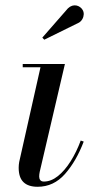

<svg xmlns="http://www.w3.org/2000/svg" viewBox="-20 -705 370 735"><path d="M124 10Q88 10 69.8 -7.8Q51.5 -25.5 51.5 -63Q51.5 -67 52 -73.8Q52.5 -80.5 53.5 -85L135 -447.5H67V-460H228.5L132 -47Q131 -42.5 130.5 -37.8Q130 -33 130 -29Q130 -21 134.2 -15.5Q138.5 -10 148 -10Q175.5 -10 201.8 -31Q228 -52 250.5 -87.8Q273 -123.5 289 -167L300.5 -163Q272 -88 228.8 -39Q185.5 10 124 10ZM149.5 -553 142 -561 240 -673Q248 -680.5 256.2 -683Q264.5 -685.5 272.2 -684Q280 -682.5 286.2 -678Q292.5 -673.5 296 -667.5Q301 -659.5 300.5 -649.8Q300 -640 295.2 -631.8Q290.5 -623.5 282.5 -618.5Z"/></svg>

Font: Bodoni Moda 18pt
Style: Italic
Weight: 400
Italic angle: -13°
Designer: Owen Earl
Foundry: indestructible type
Version: Version 2.005